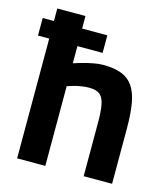

<svg xmlns="http://www.w3.org/2000/svg" viewBox="-107 -791 766 875"><g transform="rotate(15 276.5 -353.5)"><path d="M2 -565V-648H307V-565ZM55 0V-707H188V-484Q205 -490 228.5 -496.5Q252 -503 277.5 -508Q303 -513 324 -513Q377 -513 411.5 -499.5Q446 -486 466 -456.5Q486 -427 494.5 -379Q503 -331 503 -263V0H369V-253Q369 -305 363 -336.5Q357 -368 340.5 -382Q324 -396 290 -396Q272 -396 253 -393Q234 -390 216.5 -385Q199 -380 188 -376V0Z"/></g></svg>

Font: Cairo Play
Style: Bold
Weight: 700
Version: Version 3.119